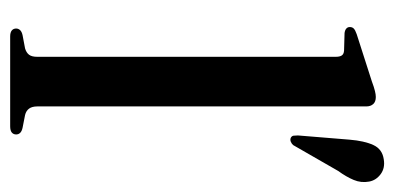

<svg xmlns="http://www.w3.org/2000/svg" viewBox="-224 -570 794 387"><g transform="rotate(90 173.5 -377.0)"><path d="M195 -718V-55Q195 -44 199.5 -38Q204 -32 212.5 -30L238 -25Q245 -23.5 248.2 -20.2Q251.5 -17 251.5 -12Q251.5 -6.5 247.5 -3.2Q243.5 0 235 0H54Q46 0 42 -3.2Q38 -6.5 38 -12Q38 -16.5 41.2 -20Q44.5 -23.5 51.5 -25L78 -30Q86.5 -32.5 90.8 -38Q95 -43.5 95 -54.5V-656Q95 -664.5 92.2 -668.5Q89.5 -672.5 82.5 -673L47 -674Q40.5 -675 37.8 -677.8Q35 -680.5 35 -684.5Q35 -689.5 38 -692.5Q41 -695.5 49.5 -698.5L144.5 -729Q156.5 -733.5 163.8 -735.2Q171 -737 176 -737Q185.5 -737 190.2 -731.8Q195 -726.5 195 -718ZM262 -684Q264.5 -714 272.8 -732Q281 -750 301.5 -753Q319 -756 331.5 -746.8Q344 -737.5 346.5 -723.5Q349.5 -707.5 343.2 -692.5Q337 -677.5 325 -661L273 -570.5Q270.5 -567.5 266.5 -565.8Q262.5 -564 258.5 -565.5Q254.5 -567.5 254 -571.2Q253.5 -575 253.5 -580Z"/></g></svg>

Font: Fraunces 60pt
Style: Regular
Weight: 400
Version: Version 1.000;[b76b70a41]